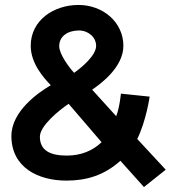

<svg xmlns="http://www.w3.org/2000/svg" viewBox="-20 -718 689 775"><path d="M561 37 649 -33 534 -157C570 -230 584 -327 584 -328L468 -340C468 -340 463 -284 449 -249L352 -356C390 -382 478 -448 478 -533C478 -629 395 -698 297 -698C199 -698 104 -638 104 -533C104 -463 155 -405 185 -374C139 -347 26 -271 26 -169C26 -42 134 11 248 11C329 11 400 -10 466 -69ZM279 -424C259 -446 219 -499 219 -532C219 -572 254 -595 299 -595C336 -595 368 -568 368 -533C368 -495 312 -447 279 -424ZM250 -90C185 -90 141 -109 141 -166C141 -210 217 -272 257 -299L390 -144C355 -110 307 -90 250 -90Z"/></svg>

Font: FREAK Grotesk Next
Style: Bold
Weight: 700
Width: 3
Designer: La Scuola Open Source
Foundry: La Scuola Open Source
Version: Version 1.000;PS 1.0;hotconv 1.0.72;makeotf.lib2.5.5900